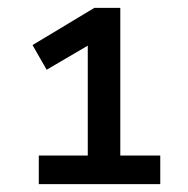

<svg xmlns="http://www.w3.org/2000/svg" viewBox="-20 -726 480 490"><path d="M79 -256V-329H204V-628L239 -630L99 -548L63 -611L221 -706H287V-329H389V-256Z"/></svg>

Font: Nunito Sans 9pt SemiBold
Style: Regular
Weight: 600
Version: Version 3.101;gftools[0.9.27]